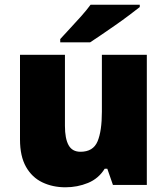

<svg xmlns="http://www.w3.org/2000/svg" viewBox="-20 -786 710 816"><path d="M604 -553V0H460L436 -69H425Q399 -27 354 -8.5Q309 10 258 10Q204 10 160 -11Q116 -32 90.5 -77Q65 -122 65 -193V-553H256V-251Q256 -197 271.5 -169Q287 -141 322 -141Q376 -141 394.5 -185Q413 -229 413 -311V-553ZM574 -756Q556 -742 529 -721.5Q502 -701 471 -679.5Q440 -658 411.5 -638.5Q383 -619 363 -606H236V-620Q253 -639 277 -664.5Q301 -690 325 -717Q349 -744 365 -766H574Z"/></svg>

Font: Noto Sans Khmer UI Black
Style: Regular
Weight: 900
Designer: Danh Hong and the Monotype Design Team
Foundry: Monotype Imaging Inc.
Version: Version 2.002; ttfautohint (v1.8.4.7-5d5b)